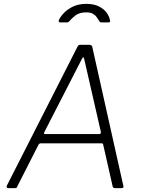

<svg xmlns="http://www.w3.org/2000/svg" viewBox="-20 -974 746 994"><path d="M22 0Q18 0 15.5 -3.5Q13 -7 15 -12L381 -732Q384 -738 387.5 -740Q391 -742 398 -742H442Q450 -742 454 -738.5Q458 -735 458 -730L619 -10Q620 -6 618 -3Q616 0 611 0H576Q564 0 563 -10L514 -226Q513 -232 506 -232H191Q183 -232 179 -224L68 -6Q67 -2 64 -1Q61 0 56 0H22ZM494 -280Q504 -280 502 -292L416 -668Q414 -678 410.5 -677Q407 -676 402 -665L211 -293Q207 -285 207.5 -282.5Q208 -280 212 -280ZM293 -858Q286 -858 284.5 -861Q283 -864 285 -871Q293 -888 311 -907Q329 -926 358 -940Q387 -954 427 -954Q466 -954 492.5 -940.5Q519 -927 533 -907Q547 -887 550 -866Q550 -863 548.5 -860.5Q547 -858 541 -858H503Q499 -858 496.5 -861Q494 -864 492 -868Q487 -875 480.5 -885Q474 -895 461.5 -902.5Q449 -910 426 -910Q391 -910 370.5 -894Q350 -878 338 -863Q335 -860 332.5 -859Q330 -858 327 -858Z"/></svg>

Font: Libre Franklin ExtraLight
Style: Italic
Weight: 250
Italic angle: -8°
Designer: Pablo Impallari, Rodrigo Fuenzalida, Nhung Nguyen
Foundry: Impallari Type
Version: Version 3.000